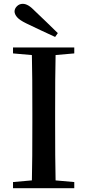

<svg xmlns="http://www.w3.org/2000/svg" viewBox="-20 -983 457 1003"><path d="M282 -810 268 -790Q230 -807 192.5 -825Q155 -843 117 -861Q82 -878 69 -893.5Q56 -909 56 -923Q56 -938 68.5 -950.5Q81 -963 99 -963Q113 -963 128.5 -954Q144 -945 167 -921Q195 -895 223.5 -867Q252 -839 282 -810ZM48 0V-32L195 -45H220L368 -32V0ZM146 0Q148 -85 148.5 -170.5Q149 -256 149 -342V-393Q149 -479 148.5 -564.5Q148 -650 146 -735H271Q269 -651 268.5 -565Q268 -479 268 -393V-343Q268 -257 268.5 -171.5Q269 -86 271 0ZM48 -704V-735H368V-704L220 -691H195Z"/></svg>

Font: Noto Serif KR ExtraLight SemiBold
Style: Regular
Weight: 600
Version: Version 2.002-H1;hotconv 1.1.0;makeotfexe 2.6.0